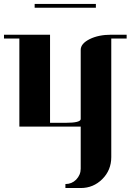

<svg xmlns="http://www.w3.org/2000/svg" viewBox="-20 -635 655 963"><path d="M0 -441.9V-460.9H231V-19H308.1Q384.8 -19 384.8 -38.1V-384.8Q384.8 -416.5 430.2 -439Q474.6 -460.9 538.1 -460.9H615.2V-441.9H538.1V152.8Q538.1 218.3 493.2 263.2Q448.2 308.1 384.8 308.1H308.1V288.1Q339.8 288.1 361.8 266.1Q384.8 242.2 384.8 210.9V0H77.1V-441.9ZM153.8 -596.2V-615.2H460.9V-596.2Z"/></svg>

Font: Hjet
Style: Regular
Weight: 400
Designer: T. Christopher White
Version: Version 1.2